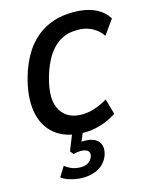

<svg xmlns="http://www.w3.org/2000/svg" viewBox="-81 -563 612 817"><g transform="rotate(-10 225.0 -154.5)"><path d="M225 9Q153 9 108 -28.5Q63 -66 50 -134.5Q37 -203 60 -297Q77 -360 105.5 -401Q134 -442 170 -465Q206 -488 244 -497Q282 -506 319 -506Q364 -506 397.5 -491.5Q431 -477 450 -450L410 -382Q392 -404 366.5 -416Q341 -428 314 -428Q291 -428 267.5 -422.5Q244 -417 221.5 -401Q199 -385 180 -355Q161 -325 148 -275Q123 -170 151 -119.5Q179 -69 240 -69Q274 -69 306 -82.5Q338 -96 364 -115L389 -49Q369 -32 342 -18.5Q315 -5 286 2Q257 9 225 9ZM194 197Q173 197 151 192Q129 187 116 178L139 132Q151 140 166 145.5Q181 151 201 151Q224 151 238.5 142Q253 133 259 115Q263 99 255 90.5Q247 82 228 82Q221 82 210 84Q199 86 189 90L176 76L205 -20H252L227 58L208 50Q217 46 231 44Q245 42 260 42Q280 42 295.5 50.5Q311 59 317.5 76Q324 93 318 119Q307 157 274 177Q241 197 194 197Z"/></g></svg>

Font: Nunito Sans 7pt Condensed Medium
Style: Italic
Weight: 500
Width: 3
Italic angle: -9°
Designer: Vernon Adams
Foundry: Vernon Adams
Version: Version 3.101;gftools[0.9.27]